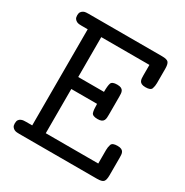

<svg xmlns="http://www.w3.org/2000/svg" viewBox="-145 -729 815 846"><g transform="rotate(30 262.5 -305.5)"><path d="M26 -30Q26 -42 30 -48Q34 -54 40.5 -57Q47 -60 54 -60.5Q61 -61 67 -61H97V-550H67Q61 -550 54 -550.5Q47 -551 41 -554Q35 -557 30.5 -563Q26 -569 26 -581Q26 -592 30.5 -598Q35 -604 41 -607Q47 -610 54 -610.5Q61 -611 67 -611H440Q466 -611 473 -602Q480 -593 480 -570V-497Q480 -482 475.5 -469Q471 -456 445 -456Q432 -456 425 -459.5Q418 -463 415 -469Q412 -475 411.5 -482.5Q411 -490 411 -497V-550H166V-347H297Q297 -378 301.5 -391Q306 -404 332 -404Q345 -404 352 -400.5Q359 -397 362 -391Q365 -385 365.5 -377.5Q366 -370 366 -363V-270Q366 -263 365.5 -255.5Q365 -248 362 -242Q359 -236 352 -232.5Q345 -229 332 -229Q306 -229 301.5 -242Q297 -255 297 -286H166V-61H433V-130Q433 -145 437.5 -158Q442 -171 468 -171Q481 -171 488 -167.5Q495 -164 498 -158Q501 -152 501.5 -144.5Q502 -137 502 -130V-41Q502 -17 494.5 -8.5Q487 0 462 0H67Q61 0 54 -0.5Q47 -1 41 -4Q35 -7 30.5 -13Q26 -19 26 -30Z"/></g></svg>

Font: CMU Typewriter Custom
Style: Regular
Weight: 500
Monospace: yes
Version: Version 0.7.0